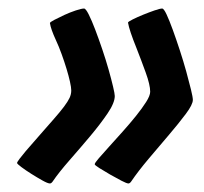

<svg xmlns="http://www.w3.org/2000/svg" viewBox="-20 -461 478 450"><path d="M332 -246Q332 -262 321.5 -291Q311 -320 300 -348Q283 -390 280 -408Q280 -410 291 -415.5Q302 -421 315.5 -426.5Q329 -432 342 -436.5Q355 -441 360 -441Q364 -441 370.5 -427Q377 -413 385 -391Q393 -369 401.5 -343Q410 -317 416.5 -293.5Q423 -270 427.5 -251.5Q432 -233 432 -227Q432 -216 415.5 -194Q399 -172 376 -145Q353 -118 328.5 -89Q304 -60 287 -35Q284 -31 281 -31Q277 -31 264.5 -37.5Q252 -44 238 -52Q224 -60 213 -67Q202 -74 202 -76Q202 -79 211.5 -90Q221 -101 235.5 -117Q250 -133 267 -152Q284 -171 298.5 -189Q313 -207 322.5 -222Q332 -237 332 -246ZM147 -249Q147 -256 144 -269.5Q141 -283 136 -299.5Q131 -316 124.5 -334Q118 -352 111 -367Q99 -393 97 -407Q97 -409 107.5 -414.5Q118 -420 131 -426Q144 -432 157.5 -436.5Q171 -441 177 -441Q181 -441 188 -427Q195 -413 203 -392Q211 -371 219.5 -346Q228 -321 234.5 -298Q241 -275 245 -258Q249 -241 249 -236Q249 -220 232 -195Q215 -170 191.5 -142Q168 -114 143 -85.5Q118 -57 103 -35Q100 -31 97 -31Q92 -31 79.5 -38Q67 -45 53.5 -53.5Q40 -62 30 -69.5Q20 -77 20 -79Q20 -81 26 -89Q32 -97 40.5 -107Q49 -117 57.5 -126.5Q66 -136 71 -142Q92 -166 106.5 -182.5Q121 -199 130 -211Q139 -223 143 -231.5Q147 -240 147 -249Z"/></svg>

Font: Praegefest
Style: Regular
Weight: 600
Designer: Peter Wiegel nach alter Vorlage
Foundry: Peter Wiegel
Version: Version 1.000